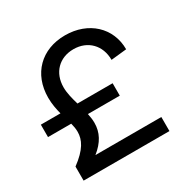

<svg xmlns="http://www.w3.org/2000/svg" viewBox="-160 -867 1006 1017"><g transform="rotate(-30 342.5 -358.0)"><path d="M67 -86V0H592V-86H189C244 -130 270 -178 270 -237C270 -256 267 -275 263 -294H458V-370H243C232 -408 222 -445 222 -481C222 -570 281 -630 368 -630C455 -630 515 -569 515 -480L610 -490C610 -622 509 -716 366 -716C221 -716 124 -619 124 -474C124 -435 131 -401 139 -370H19V-294H161C166 -275 169 -258 169 -240C169 -192 146 -144 67 -86Z"/></g></svg>

Font: Uncut Sans Medium
Style: Regular
Weight: 500
Designer: Kasper Nordkvist
Foundry: UNCUT.wtf
Version: Version 1.304;Glyphs 3.2 (3246)